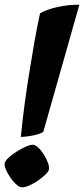

<svg xmlns="http://www.w3.org/2000/svg" viewBox="-20 -799 359 820"><path d="M69 -214Q75 -277 84 -345.5Q93 -414 104 -482.5Q115 -551 126.5 -617Q138 -683 151 -742Q178 -758 223.5 -768.5Q269 -779 319 -779L165 -236Q156 -229 130 -222.5Q104 -216 69 -214ZM74 1Q64 1 50.5 -10.5Q37 -22 25 -39.5Q13 -57 5.5 -74Q-2 -91 0 -102Q2 -112 16.5 -125.5Q31 -139 51 -151.5Q71 -164 90 -172.5Q109 -181 120 -181Q130 -181 143 -169Q156 -157 167 -139.5Q178 -122 184.5 -104.5Q191 -87 189 -75Q187 -66 173.5 -53Q160 -40 142 -27.5Q124 -15 105.5 -7Q87 1 74 1Z"/></svg>

Font: Texturina 12pt ExtraBold
Style: Italic
Weight: 800
Italic angle: -11°
Designer: Guillermo Torres Carreño
Foundry: Omnibus-Type
Version: Version 1.002